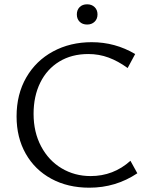

<svg xmlns="http://www.w3.org/2000/svg" viewBox="-20 -863 693 892"><path d="M57 -322Q57 -425 102 -503Q147 -581 226.5 -624Q306 -667 406 -667Q515 -667 608 -612L573 -547Q529 -579 484.5 -595.5Q440 -612 390 -612Q313 -612 255.5 -577Q198 -542 167 -479Q136 -416 136 -334Q136 -249 171 -183Q206 -117 266.5 -81Q327 -45 401 -45Q507 -45 586 -116L618 -58Q518 9 395 9Q295 9 218.5 -32.5Q142 -74 99.5 -149Q57 -224 57 -322ZM337 -796Q337 -817 350 -830Q363 -843 385 -843Q406 -843 419.5 -830Q433 -817 433 -796Q433 -775 419.5 -762Q406 -749 385 -749Q363 -749 350 -762Q337 -775 337 -796Z"/></svg>

Font: LXGW Bright TC
Style: Regular
Weight: 400
Designer: Christian Thalmann (Catharsis Fonts)
Foundry: LXGW / Christian Thalmann (Catharsis Fonts) / Fontworks Inc.
Version: Version 5.501